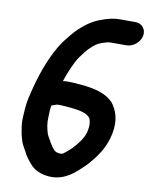

<svg xmlns="http://www.w3.org/2000/svg" viewBox="-106 -818 903 1162"><g transform="rotate(10 346.0 -236.5)"><path d="M216.7 -155.4 227.3 -159.3C237.1 -162.8 247.5 -167.5 255.4 -167.5C261.9 -167.5 267.7 -168.2 274.4 -167.5C353.6 -161.8 429.8 -158.6 456.7 -119.6C463.7 -101.6 467.4 -79.9 462.1 -53L457.6 -30.8C444.1 10.2 417.3 42.5 388.4 74.2L369.3 91.7C357.7 102.5 345.3 112.4 333.5 120C329.9 120.9 326.2 121.5 322.7 121.5C302.4 121.5 289.1 115.3 282.5 108.5C262.8 88.2 246.9 57.7 231.9 30.5C229.5 26.2 227.2 22.3 226.3 19.4C216.2 -14.1 208.8 -43.7 211.5 -85.9C212.5 -114.9 212.4 -129.9 216.7 -155.4ZM690.7 -667C698.7 -707.1 671.1 -741.5 631 -741.5H536C492.3 -741.5 455.8 -730.6 421.7 -717.6C371.4 -700.4 331.3 -670.2 294.5 -636.2C266.4 -609.1 239 -574 215.1 -541.8C159.7 -462.7 116.3 -348.6 89 -242.7C88.9 -242.6 88.9 -242.2 88.8 -242C84.8 -221.7 76.9 -197.2 72.4 -175C63.9 -132 62.2 -102.8 60.2 -63.1C58.4 -19.3 60.1 -13.2 64.8 17C67.8 43 75 69.1 82 89.9C88.5 109.3 99.4 125.2 108.3 142.1C121.2 170.4 142.2 197.8 161.8 219.2C183.7 244.2 217.6 260.7 259.2 267.4C347.7 281.4 412.3 235.9 460.7 189.2C479 172.6 495.9 156.8 512.6 135.6C554.5 85.8 593.3 30.9 610.1 -53C626.7 -136.5 605.5 -196.3 571.5 -238.8C571.4 -239 571.2 -239.2 571 -239.4C528.7 -284.3 460.6 -302.4 377.9 -310.5C340.4 -312.5 302.1 -319 260 -313.6C278.7 -368.9 303.9 -432.3 332.6 -473.3C349.2 -496.2 368.9 -522.5 387 -538.8C407.2 -558.1 424.6 -571.9 449.1 -580.2C468.6 -586.9 484.4 -593.5 506.5 -593.5H601.5C641.3 -593.5 682.6 -626.7 690.7 -667Z"/></g></svg>

Font: Smoothie
Style: SeBdIt
Weight: 600
Foundry: Cannot Into Space Fonts
Version: Version 0.8